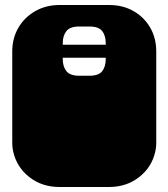

<svg xmlns="http://www.w3.org/2000/svg" viewBox="-20 -742 674 768"><path d="M165 -511V-563H464V-511ZM218 6Q148 6 97.5 -33.5Q47 -73 33 -135Q32 -140 31 -145.5Q30 -151 29.5 -157.5Q29 -164 29 -170V-171Q29 -178 29 -179.5Q29 -181 29 -186.5Q29 -192 29 -209V-260Q29 -277 29 -281.5Q29 -286 29 -288Q29 -290 29 -296V-297Q29 -304 29 -305.5Q29 -307 29 -312.5Q29 -318 29 -334V-536Q29 -589 53.5 -631Q78 -673 121 -697.5Q164 -722 218 -722H416Q471 -722 513.5 -698Q556 -674 580.5 -632Q605 -590 605 -536V-334Q605 -318 605 -312.5Q605 -307 605 -305.5Q605 -304 605 -297V-296Q605 -290 605 -288Q605 -286 605 -281.5Q605 -277 605 -260V-209Q605 -193 605 -187.5Q605 -182 605 -180.5Q605 -179 605 -172V-171Q605 -165 604.5 -158Q604 -151 603 -145.5Q602 -140 601 -135Q587 -73 536.5 -33.5Q486 6 416 6ZM403 -506V-569Q403 -599 389 -617.5Q375 -636 337 -636H297Q260 -636 245.5 -617.5Q231 -599 231 -569V-506Q231 -476 245.5 -457.5Q260 -439 297 -439H337Q375 -439 389 -457.5Q403 -476 403 -506Z"/></svg>

Font: Danfo
Style: Regular
Weight: 400
Designer: Seyi Olusanya, David Udoh, Eyiyemi Adegbite, Mirko Velimirović
Version: Version 1.000